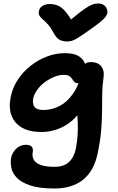

<svg xmlns="http://www.w3.org/2000/svg" viewBox="-20 -820 676 1098"><path d="M290 258Q205 258 153 240.5Q101 223 76 196.5Q51 170 45 140Q39 110 43 85Q50 51 73.5 29.5Q97 8 129 8Q155 8 163 21Q171 34 167 51Q163 75 173.5 94Q184 113 213 123.5Q242 134 291 134Q345 134 374.5 106.5Q404 79 414 29Q422 -15 424 -50.5Q426 -86 424.5 -118Q423 -150 421.5 -184Q420 -218 424 -258L475 -248Q454 -198 424 -162.5Q394 -127 359 -105.5Q324 -84 287.5 -74.5Q251 -65 217 -65Q150 -65 106.5 -89.5Q63 -114 46 -159Q29 -204 41 -264Q52 -319 82 -364.5Q112 -410 155.5 -444Q199 -478 249 -497Q299 -516 351 -516Q404 -516 431.5 -498Q459 -480 467 -452.5Q475 -425 469 -396Q464 -374 451 -359Q438 -344 427 -344Q413 -344 406 -351Q399 -358 393 -368Q387 -378 376.5 -385Q366 -392 345 -392Q318 -392 289 -380Q260 -368 235 -349Q210 -330 193 -306.5Q176 -283 170 -258Q164 -226 177.5 -208.5Q191 -191 228 -191Q278 -191 322 -214.5Q366 -238 399.5 -287Q433 -336 448 -412Q453 -440 464.5 -452.5Q476 -465 499 -465Q527 -465 544 -454Q561 -443 568 -425Q575 -407 573 -387Q565 -326 564.5 -276Q564 -226 563.5 -177.5Q563 -129 558.5 -73.5Q554 -18 539 54Q519 156 456 207Q393 258 290 258ZM542 -800Q558 -800 570.5 -793Q583 -786 589 -774Q595 -762 594 -746Q592 -737 585.5 -726.5Q579 -716 558 -698Q537 -680 490 -647Q456 -624 435.5 -610Q415 -596 399 -589.5Q383 -583 363 -583Q335 -583 317.5 -594.5Q300 -606 286 -633Q270 -663 254 -680.5Q238 -698 225 -709Q212 -720 205.5 -730.5Q199 -741 203 -758Q206 -776 223.5 -786.5Q241 -797 264 -797Q291 -797 312.5 -787.5Q334 -778 355.5 -752.5Q377 -727 404 -680L354 -681Q405 -725 437 -749.5Q469 -774 488 -784.5Q507 -795 519 -797.5Q531 -800 542 -800Z"/></svg>

Font: Shantell Sans SemiBold
Style: Italic
Weight: 600
Italic angle: -11°
Designer: Stephen Nixon, Anya Danilova, Shantell Martin
Foundry: Arrow Type
Version: Version 1.011;[c5ecc13dd]